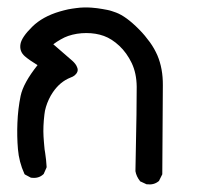

<svg xmlns="http://www.w3.org/2000/svg" viewBox="-20 -296 540 517"><path d="M373.5 199.7 358.9 192.9 357.4 192.4 356.9 191.4Q347.2 179.2 344.7 165V164.6V164.1Q348.6 -24.4 348.1 -62.5Q347.7 -99.1 334.5 -126.5Q321.3 -153.8 301.3 -172.6Q281.2 -191.4 259.8 -199.2Q238.3 -207 212.4 -207Q186.5 -207 163.6 -199.2Q153.8 -195.8 143.6 -189.9Q133.3 -184.1 123.5 -176.8L174.8 -132.3Q184.6 -123.5 187.5 -115.2Q190.4 -108.9 188.5 -103.3Q186.5 -97.7 181.6 -93.5Q176.8 -89.4 169.4 -86.9Q155.8 -81.5 144 -71.8Q132.3 -62 122.6 -47.9Q116.2 -38.6 111.6 -28.6Q106.9 -18.6 103.8 -8.3Q100.6 2 99.6 12.2Q95.7 44.9 97.2 71.3Q97.7 78.1 98.1 84.2Q98.6 90.3 99.1 95.9Q99.6 101.6 100.1 106.4Q100.6 111.3 101.6 115.7Q104.5 134.3 105.5 152.8V154.3L105 155.8L98.1 171.4L97.7 172.4L96.7 173.3Q84 185.1 64.9 182.6H63.5L62.5 182.1L47.9 174.3L46.4 173.3L45.4 171.4Q31.2 140.1 28.3 105.5Q25.4 71.3 26.9 34.7Q28.3 -2.4 35.6 -38.1Q43 -72.8 81.1 -120.6Q58.6 -134.3 46.9 -144.5Q31.7 -157.7 35.2 -177.7Q38.6 -196.3 66.9 -224.1Q94.7 -251.5 141.1 -265.1Q146.5 -266.6 152.1 -268.1Q157.7 -269.5 163.3 -270.8Q168.9 -272 174.3 -272.7Q179.7 -273.4 185.1 -274.2Q190.4 -274.9 195.8 -275.4Q201.2 -275.9 206.3 -275.9Q211.4 -275.9 216.6 -275.9Q221.7 -275.9 226.6 -275.4Q234.4 -274.9 241.7 -273.9Q249 -272.9 255.9 -271.7Q262.7 -270.5 269 -269.3Q275.4 -268.1 281.2 -266.1Q287.1 -264.2 292.5 -262.2Q319.8 -252 354.5 -216.8Q362.8 -208.5 370.1 -199.7Q377.4 -190.9 383.8 -182.1Q390.1 -173.3 395 -164.6Q399.9 -155.8 403.8 -147Q418.9 -111.3 418.5 -66.4Q418 -22.5 417 171.9V173.3L416.5 174.3L408.7 189.9L408.2 191.4L407.2 191.9Q394.5 202.6 375.5 200.2H374.5Z"/></svg>

Font: NaikaiFont
Style: SemiBold
Weight: 600
Version: Version 1.89